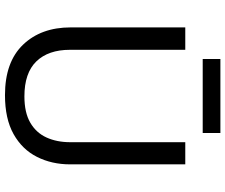

<svg xmlns="http://www.w3.org/2000/svg" viewBox="-87 -808 905 771"><g transform="rotate(90 365.5 -422.5)"><path d="M640 -252Q640 -178 610 -118.5Q580 -59 518.5 -24.5Q457 10 362 10Q229 10 159.5 -62.5Q90 -135 90 -254V-714H180V-251Q180 -164 226.5 -116Q273 -68 367 -68Q432 -68 472.5 -91.5Q513 -115 532 -156.5Q551 -198 551 -252V-714H640ZM514 -855V-784H217V-855Z"/></g></svg>

Font: Noto Sans Myanmar
Style: Regular
Weight: 400
Designer: Monotype Design Team
Foundry: Monotype Imaging Inc.
Version: Version 2.107